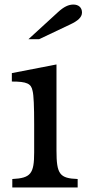

<svg xmlns="http://www.w3.org/2000/svg" viewBox="-20 -823 381 843"><path d="M228 -162V-540L32 -502V-465C98 -465 117 -456 123 -424C128 -406 130 -355 130 -278V-154C130 -60 115 -41 34 -37V0H321V-37C242 -40 228 -58 228 -162ZM152 -651 289 -716C321 -731 340 -747 340 -768C340 -790 325 -803 302 -803C281 -803 260 -793 235 -770L105 -651Z"/></svg>

Font: Libre Baskerville
Style: Regular
Weight: 400
Designer: Pablo Impallari, Rodrigo Fuenzalida
Foundry: Pablo Impallari, Rodrigo Fuenzalida
Version: Version 1.051;Glyphs 3.2.3 (3260)